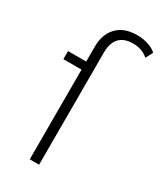

<svg xmlns="http://www.w3.org/2000/svg" viewBox="-189 -817 752 888"><g transform="rotate(30 187.5 -373.0)"><path d="M375 -712 355 -674Q323 -703 274 -703Q226 -703 201.5 -676.5Q177 -650 177 -598V0H127V-479H30V-522H127V-602Q127 -668 164.5 -707Q202 -746 271 -746Q301 -746 329 -737.5Q357 -729 375 -712Z"/></g></svg>

Font: Montserrat Alternates Light
Style: Regular
Weight: 300
Designer: Julieta Ulanovsky
Foundry: Julieta Ulanovsky
Version: Version 7.200